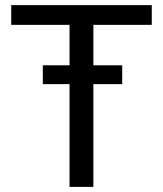

<svg xmlns="http://www.w3.org/2000/svg" viewBox="-20 -731 637 751"><path d="M458 -401.9H345.2V0H252V-401.9H147.5V-475.6H252V-633.8H23.9V-710.9H573.7V-633.8H345.2V-475.6H458Z"/></svg>

Font: RobotoInd
Style: Regular
Weight: 400
Designer: Google
Version: Version 2.001101; 2014